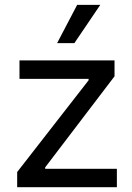

<svg xmlns="http://www.w3.org/2000/svg" viewBox="-20 -783 553 803"><path d="M51.8 -63.5 350.6 -447.3V-453.1H61.5V-530.3H459V-463.9L168.9 -83V-77.1H468.8V0H51.8ZM302.7 -762.7H399.4L291 -602.5H218.8Z"/></svg>

Font: WEMIX Pretendard
Style: Regular
Weight: 400
Designer: Base glyphs from Inter by Rasmus Andersson; Hangeul glyphs from Noto Sans CJK(Source Han Sans) by Jang Soo-young and Kan
Foundry: Kil Hyung-jin
Version: Version 1.000